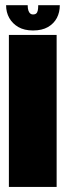

<svg xmlns="http://www.w3.org/2000/svg" viewBox="-20 -736 262 756"><path d="M15 0H203V-598.5H15ZM110 -616Q145.5 -616 168.8 -629.5Q192 -643 203.8 -665.2Q215.5 -687.5 215.5 -715.5H130.5Q130.5 -703 128.8 -694.8Q127 -686.5 122.5 -682.8Q118 -679 110 -679Q103.5 -679 99 -682.8Q94.5 -686.5 91.8 -694.5Q89 -702.5 89 -715.5H4Q4 -687.5 16.5 -665.2Q29 -643 52.2 -629.5Q75.5 -616 110 -616Z"/></svg>

Font: Anybody ExtraCondensed Black
Style: Regular
Weight: 900
Width: 2
Version: Version 1.113;gftools[0.9.25]